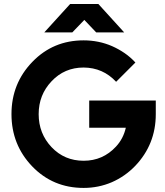

<svg xmlns="http://www.w3.org/2000/svg" viewBox="-20 -910 810 942"><path d="M197.3 -751H334.7L393.7 -812.3L452 -751H589.3L462.7 -890.3H324ZM390.3 -712Q241 -712 139.3 -607Q36.3 -501 36.3 -350Q36.3 -199.7 138 -93.7Q239.7 12 390.3 12Q463.3 12 528.7 -16Q594 -44.7 643.3 -96Q744.3 -201.7 744.3 -350V-416.7H417.7V-283.3H597.3Q585 -229.3 549 -190.7Q484.7 -121.3 390.3 -121.3Q296.3 -121.3 233 -188Q169.7 -255 169.7 -350Q169.7 -444.7 233 -511.3Q296.3 -578.7 390.3 -578.7Q485.3 -578 549.7 -508.7L644.3 -603.3Q620 -629.7 591.2 -649.5Q562.3 -669.3 529.7 -683.7Q496.7 -698 461.8 -705Q427 -712 390.3 -712Z"/></svg>

Font: Unageo Variable
Style: Regular
Weight: 300
Designer: Richard Sepsi
Foundry: Richard Sepsi
Version: Version 2.200